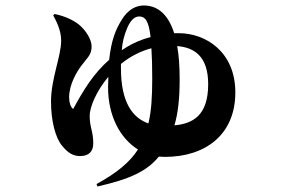

<svg xmlns="http://www.w3.org/2000/svg" viewBox="-20 -606 1040 700"><path d="M174 -550C184 -531 203 -497 203 -458C203 -401 166 -319 166 -236C166 -165 182 -104 206 -75C228 -48 247 -37 272 -37C305 -37 320 -55 320 -83C320 -128 307 -141 307 -183C307 -218 333 -276 375 -326L374 -287C374 -185 417 -102 483 -61C453 -14 405 25 332 65L335 74C454 47 516 18 559 -35L581 -34C729 -34 838 -115 838 -269C838 -418 729 -485 632 -485H615C590 -564 546 -586 504 -586C479 -586 447 -574 422 -531C402 -498 386 -461 378 -388C319 -336 283 -275 247 -209C238 -213 232 -233 232 -251C232 -299 261 -346 277 -367C298 -396 314 -405 314 -437C314 -461 294 -495 267 -517C249 -531 219 -547 179 -555ZM421 -373C457 -402 494 -420 532 -430C534 -401 535 -364 535 -319C535 -254 532 -201 521 -156C464 -176 421 -232 421 -356ZM626 -438C688 -433 739 -401 739 -299C739 -184 682 -155 616 -149C629 -193 635 -246 635 -317C635 -365 632 -405 626 -438ZM424 -423C426 -450 432 -476 443 -502C454 -529 469 -546 487 -546C508 -546 522 -533 529 -471C495 -462 466 -449 443 -435Z"/></svg>

Font: Noto Serif SC Black
Style: Regular
Weight: 900
Designer: Ryoko NISHIZUKA 西塚涼子 (kana & ideographs); Frank Grießhammer (Latin, Greek & Cyrillic); Wenlong ZHANG 张文龙 (bopomofo); San
Foundry: Adobe
Version: Version 2.001;hotconv 1.1.0;makeotfexe 2.6.0